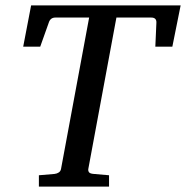

<svg xmlns="http://www.w3.org/2000/svg" viewBox="-20 -691 689 711"><path d="M618.2 -518.1H555.2L559.1 -606Q560.5 -626 540 -626H411.1L307.1 -65.9Q305.7 -58.6 309.6 -53.2Q313.5 -47.9 327.1 -46.9L383.8 -42V0H124V-42L182.1 -46.9Q190.9 -47.9 197.8 -52.5Q204.6 -57.1 206.1 -65.9L310.1 -626H185.1Q166 -626 160.2 -606L128.9 -518.1H65.9L95.2 -670.9H648.9Z"/></svg>

Font: Charis SIL Viet
Style: Italic
Weight: 400
Italic angle: -11°
Foundry: SIL International
Version: Version 5.000